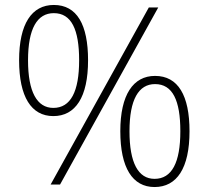

<svg xmlns="http://www.w3.org/2000/svg" viewBox="-20 -744 841 774"><path d="M197 -724C108 -724 57 -648 57 -501C57 -354 106 -276 195 -276C284 -276 335 -352 335 -501C335 -645 290 -724 197 -724ZM618 -714H580L184 0H222ZM197 -691C268 -691 299 -625 299 -501C299 -375 265 -309 195 -309C129 -309 93 -374 93 -501C93 -629 130 -691 197 -691ZM605 -438C517 -438 465 -362 465 -215C465 -68 514 10 603 10C693 10 744 -66 744 -215C744 -359 698 -438 605 -438ZM605 -405C676 -405 707 -339 707 -215C707 -89 673 -23 603 -23C537 -23 502 -88 502 -215C502 -343 539 -405 605 -405Z"/></svg>

Font: Noto Sans Cherokee ExtraLight
Style: Regular
Weight: 200
Designer: Monotype Design Team
Foundry: Monotype Imaging Inc.
Version: Version 2.001